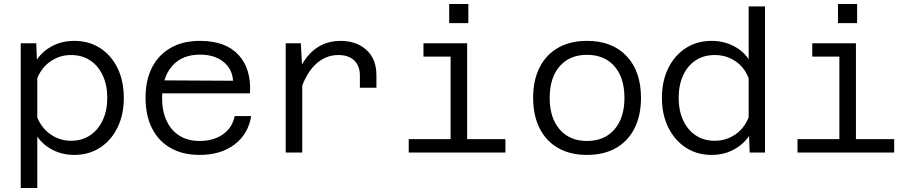

<svg xmlns="http://www.w3.org/2000/svg" viewBox="-20 -765 4590 963"><path d="M352 -560Q426 -560 482 -524Q538 -488 569.5 -423.5Q601 -359 601 -274Q601 -190 569.5 -125.5Q538 -61 482 -24.5Q426 12 352 12Q293 12 244.5 -13Q196 -38 167 -80V178H84V-548H162L165 -466Q194 -509 243 -534.5Q292 -560 352 -560ZM336 -59Q391 -59 431.5 -86Q472 -113 495 -161.5Q518 -210 518 -274Q518 -339 495 -387.5Q472 -436 431.5 -462.5Q391 -489 336 -489Q280 -489 234.5 -458Q189 -427 167 -373V-176Q189 -122 234.5 -90.5Q280 -59 336 -59Z M981 12Q897 12 836 -22.5Q775 -57 742.5 -121.5Q710 -186 710 -275Q710 -364 743 -427.5Q776 -491 837 -525.5Q898 -560 983 -560Q1111 -560 1176 -490Q1241 -420 1234 -297H776V-362L1149 -360Q1145 -420 1100 -455.5Q1055 -491 983 -491Q893 -491 843 -433.5Q793 -376 793 -273Q793 -208 815.5 -159.5Q838 -111 880 -84.5Q922 -58 981 -58Q1051 -58 1098.5 -91.5Q1146 -125 1157 -183H1240Q1225 -92 1156 -40Q1087 12 981 12Z M1785 -325V-388Q1785 -434 1757 -461.5Q1729 -489 1677 -489Q1609 -489 1557.5 -437Q1506 -385 1479 -283L1465 -375Q1486 -436 1518 -477Q1550 -518 1592.5 -539Q1635 -560 1687 -560Q1768 -560 1818 -514.5Q1868 -469 1868 -388V-325ZM1413 0V-548H1489L1496 -415V0Z M2240 0V-548H2323V0ZM2030 0V-67H2515V0ZM2104 -481V-548H2282V-481ZM2233 -649V-745H2329V-649Z M2924 12Q2840 12 2779.5 -22.5Q2719 -57 2686.5 -121.5Q2654 -186 2654 -274Q2654 -363 2686.5 -427Q2719 -491 2779.5 -525.5Q2840 -560 2924 -560Q3051 -560 3123 -483.5Q3195 -407 3195 -274Q3195 -186 3162.5 -121.5Q3130 -57 3069.5 -22.5Q3009 12 2924 12ZM2924 -58Q3012 -58 3062 -116Q3112 -174 3112 -274Q3112 -375 3062 -432.5Q3012 -490 2924 -490Q2837 -490 2787 -432.5Q2737 -375 2737 -274Q2737 -174 2787 -116Q2837 -58 2924 -58Z M3549 -560Q3608 -560 3657 -535.5Q3706 -511 3735 -468V-733H3817V0H3740L3737 -83Q3708 -40 3659 -14Q3610 12 3549 12Q3476 12 3420 -24.5Q3364 -61 3332 -125.5Q3300 -190 3300 -274Q3300 -359 3332 -423.5Q3364 -488 3420 -524Q3476 -560 3549 -560ZM3565 -59Q3622 -59 3668 -90.5Q3714 -122 3735 -177V-372Q3714 -428 3668 -458.5Q3622 -489 3565 -489Q3510 -489 3469.5 -462.5Q3429 -436 3406.5 -387.5Q3384 -339 3384 -274Q3384 -210 3406.5 -161.5Q3429 -113 3469.5 -86Q3510 -59 3565 -59Z M4190 0V-548H4273V0ZM3980 0V-67H4465V0ZM4054 -481V-548H4232V-481ZM4183 -649V-745H4279V-649Z"/></svg>

Font: Azeret Mono Light
Style: Regular
Weight: 300
Designer: Martin Vácha
Foundry: Displaay
Version: Version 1.002